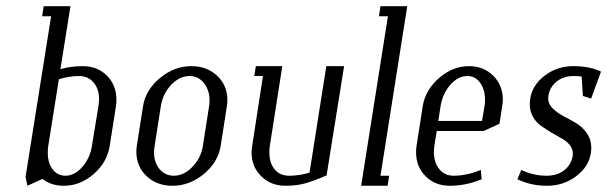

<svg xmlns="http://www.w3.org/2000/svg" viewBox="-20 -596 1948 616"><path d="M62 -28.8 144 -543.9H115.2L120.1 -576.2H206.1L173.8 -374Q206.5 -383.8 245.1 -383.8Q292.5 -383.8 323 -353.3Q353.5 -322.8 353.5 -276.4Q353.5 -266.1 352.1 -255.9L332 -127.9Q323.7 -75.2 280.5 -37.6Q237.3 0 185.1 0Q144 0 116.2 -22L67.9 0ZM133.3 -106Q133.3 -73.2 148.9 -52.7Q164.6 -32.2 189.9 -32.2Q219.2 -32.2 244.1 -60.5Q269 -88.9 274.9 -127.9L295.9 -255.9Q297.9 -270.5 297.9 -277.3Q297.9 -310.5 280.3 -331.3Q262.7 -352.1 232.9 -352.1Q203.1 -352.1 168.9 -341.8L134.8 -127.9Q133.3 -120.1 133.3 -106Z M417.5 -108.9Q417.5 -118.2 418.9 -127.9L439 -255.9Q447.3 -307.6 493.2 -345.7Q539.1 -383.8 593.8 -383.8Q644 -383.8 676.8 -352.8Q709.5 -321.8 709.5 -274.9Q709.5 -265.6 708 -255.9L688 -127.9Q679.7 -75.7 634 -37.8Q588.4 0 533.2 0Q482.9 0 450.2 -31Q417.5 -62 417.5 -108.9ZM474.1 -107.9Q474.1 -74.7 491.9 -53.5Q509.8 -32.2 538.1 -32.2Q569.8 -32.2 597.4 -60.8Q625 -89.4 630.9 -127.9L650.9 -255.9Q652.3 -264.6 652.3 -273.4Q652.3 -306.6 634.3 -329.3Q616.2 -352.1 588.9 -352.1Q556.2 -352.1 529.5 -324.2Q502.9 -296.4 496.1 -255.9L476.1 -127.9Q474.1 -114.3 474.1 -107.9Z M787.1 -107.4Q787.1 -114.3 789.1 -127.9L823.7 -352.1H795.9L800.8 -383.8H885.7L845.7 -127.9Q844.2 -120.6 844.2 -106.4Q844.2 -73.2 861.1 -52.7Q877.9 -32.2 907.7 -32.2Q940.4 -32.2 973.1 -42L1026.9 -383.8H1084L1027.8 -33.2Q984.4 -14.6 957.5 -7.3Q930.7 0 896 0Q848.6 0 817.9 -30.8Q787.1 -61.5 787.1 -107.4Z M1138.7 0 1224.6 -543.9H1195.8L1200.7 -576.2H1286.6L1200.7 -32.2H1228.5L1223.6 0Z M1314.9 -107.4Q1314.9 -117.7 1316.4 -127.9L1336.4 -255.9Q1344.7 -307.6 1388.7 -345.7Q1432.6 -383.8 1484.4 -383.8Q1531.7 -383.8 1562.5 -353Q1593.3 -322.3 1593.3 -276.4Q1593.3 -269.5 1591.3 -255.9L1582.5 -199.2L1532.2 -175.8H1381.3L1373.5 -127.9Q1372.1 -117.7 1372.1 -108.4Q1372.1 -75.2 1389.2 -53.7Q1406.2 -32.2 1435.5 -32.2Q1477.1 -32.2 1522.5 -50.8L1525.4 -21Q1475.1 0 1423.3 0Q1376 0 1345.5 -30.5Q1314.9 -61 1314.9 -107.4ZM1386.2 -208H1526.4L1534.7 -255.9Q1536.1 -266.1 1536.1 -275.9Q1536.1 -308.6 1520.5 -330.3Q1504.9 -352.1 1479.5 -352.1Q1449.7 -352.1 1425 -324.2Q1400.4 -296.4 1393.6 -255.9Z M1640.1 -21 1652.3 -50.8Q1691.4 -32.2 1733.4 -32.2Q1768.1 -32.2 1790.5 -50Q1813 -67.9 1817.4 -96.2Q1817.9 -98.6 1817.9 -103.5Q1817.9 -118.7 1807.6 -131.1Q1797.4 -143.6 1782 -151.9Q1766.6 -160.2 1748.8 -170.9Q1731 -181.6 1715.6 -192.4Q1700.2 -203.1 1689.9 -221.2Q1679.7 -239.3 1679.7 -261.7Q1679.7 -270.5 1681.2 -279.8Q1688 -323.2 1727.8 -353.5Q1767.6 -383.8 1819.3 -383.8Q1872.6 -383.8 1908.2 -366.2L1876.5 -279.8L1850.1 -288.1L1846.2 -350.1Q1838.4 -352.1 1821.3 -352.1Q1787.6 -352.1 1765.6 -334.2Q1743.7 -316.4 1739.3 -288.1Q1738.8 -285.6 1738.8 -280.3Q1738.8 -262.7 1752.9 -248.5Q1767.1 -234.4 1787.6 -223.6Q1808.1 -212.9 1828.4 -200.9Q1848.6 -189 1862.8 -168.7Q1877 -148.4 1877 -122.1Q1877 -113.8 1875.5 -104Q1868.7 -60.5 1828.1 -30.3Q1787.6 0 1735.4 0Q1682.6 0 1640.1 -21Z"/></svg>

Font: Gawaa
Style: Italic
Weight: 400
Designer: T. Christopher White
Version: Version 1.0